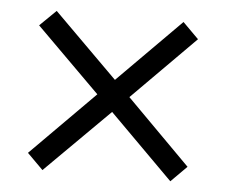

<svg xmlns="http://www.w3.org/2000/svg" viewBox="-40 -577 649 543"><g transform="rotate(5 284.0 -305.0)"><path d="M99 -79 54 -124 235 -306 54 -486 100 -531 281 -351 460 -531 505 -486 326 -306 507 -124 462 -79 281 -260Z"/></g></svg>

Font: Expletus Sans
Style: Regular
Weight: 400
Designer: Jasper de Waard
Foundry: Designtown
Version: Version 7.500